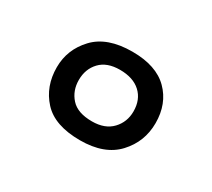

<svg xmlns="http://www.w3.org/2000/svg" viewBox="-62 -883 483 438"><g transform="rotate(30 179.5 -664.5)"><path d="M179 -547Q112 -547 81 -581Q50 -615 50 -665Q50 -712 83 -747Q116 -782 182 -782Q245 -782 277 -750Q309 -718 309 -667Q309 -618 276 -582.5Q243 -547 179 -547ZM181 -598Q215 -598 233.5 -617.5Q252 -637 252 -665Q252 -696 232.5 -714Q213 -732 178 -732Q144 -732 126 -713Q108 -694 108 -665Q108 -637 125.5 -617.5Q143 -598 181 -598Z"/></g></svg>

Font: Literata Variable Black
Style: Regular
Weight: 900
Designer: Latin by Veronika Burian and Jose Scaglione. Greek by Irene Vlachou. Cyrillic by Vera Evstafieva.
Foundry: TypeTogether
Version: Version 3.021